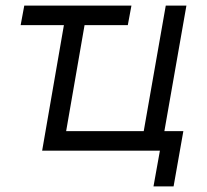

<svg xmlns="http://www.w3.org/2000/svg" viewBox="-20 -540 741 688"><path d="M54 -450H209L131 0H553L530 128H602L637 -70H569L648 -520H574L495 -70H217L283 -450H438L451 -520H67Z"/></svg>

Font: Fixel Display
Style: Italic
Weight: 400
Italic angle: -10°
Designer: AlfaBravo + MacPaw
Foundry: Kyrylo Tkachov, Marchela Mozhyna, Serhii Makarenko, Maria Weinstein, Zakhar Kryvoshyya
Version: Version 1.210;Glyphs 3.2 (3217)